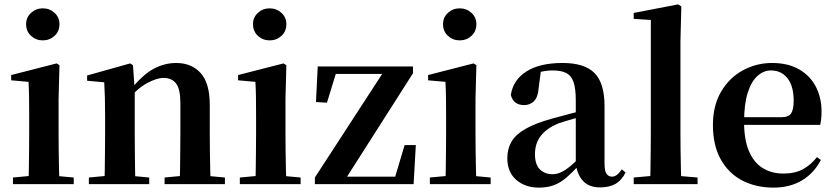

<svg xmlns="http://www.w3.org/2000/svg" viewBox="-20 -839 3801 875"><path d="M39 0V-30L146 -40H208L316 -30V0ZM110 0Q111 -25 111.5 -67Q112 -109 112.5 -154.5Q113 -200 113 -235V-308Q113 -358 112.5 -394Q112 -430 110 -466L31 -473V-497L238 -550L251 -542L247 -388V-235Q247 -200 247.5 -154.5Q248 -109 249 -67Q250 -25 251 0ZM175 -655Q144 -655 121.5 -675.5Q99 -696 99 -729Q99 -760 121.5 -780.5Q144 -801 175 -801Q206 -801 228.5 -780.5Q251 -760 251 -729Q251 -696 228.5 -675.5Q206 -655 175 -655Z M385 0V-30L491 -40H554L660 -30V0ZM455 0Q457 -25 457.5 -67Q458 -109 458.5 -154.5Q459 -200 459 -235V-310Q459 -360 458 -393.5Q457 -427 455 -464L377 -471V-495L573 -550L586 -542L594 -428V-426V-235Q594 -200 594.5 -154.5Q595 -109 595.5 -67Q596 -25 597 0ZM730 0V-30L834 -40H897L1005 -30V0ZM799 0Q800 -25 800.5 -66.5Q801 -108 801.5 -153.5Q802 -199 802 -235V-370Q802 -433 782.5 -458.5Q763 -484 725 -484Q695 -484 651 -460.5Q607 -437 561 -383L557 -426H572Q628 -497 678.5 -524.5Q729 -552 783 -552Q853 -552 894.5 -506Q936 -460 936 -361V-235Q936 -199 936.5 -153.5Q937 -108 938 -66.5Q939 -25 940 0Z M1073 0V-30L1180 -40H1242L1350 -30V0ZM1144 0Q1145 -25 1145.5 -67Q1146 -109 1146.5 -154.5Q1147 -200 1147 -235V-308Q1147 -358 1146.5 -394Q1146 -430 1144 -466L1065 -473V-497L1272 -550L1285 -542L1281 -388V-235Q1281 -200 1281.5 -154.5Q1282 -109 1283 -67Q1284 -25 1285 0ZM1209 -655Q1178 -655 1155.5 -675.5Q1133 -696 1133 -729Q1133 -760 1155.5 -780.5Q1178 -801 1209 -801Q1240 -801 1262.5 -780.5Q1285 -760 1285 -729Q1285 -696 1262.5 -675.5Q1240 -655 1209 -655Z M1415 0V-30L1734 -521V-492L1726 -502H1615H1480L1516 -521L1470 -371L1420 -374L1428 -536H1862V-505L1549 -14L1553 -52L1556 -34H1670H1805L1776 -17L1824 -178H1875L1865 0Z M1939 0V-30L2046 -40H2108L2216 -30V0ZM2010 0Q2011 -25 2011.5 -67Q2012 -109 2012.5 -154.5Q2013 -200 2013 -235V-308Q2013 -358 2012.5 -394Q2012 -430 2010 -466L1931 -473V-497L2138 -550L2151 -542L2147 -388V-235Q2147 -200 2147.5 -154.5Q2148 -109 2149 -67Q2150 -25 2151 0ZM2075 -655Q2044 -655 2021.5 -675.5Q1999 -696 1999 -729Q1999 -760 2021.5 -780.5Q2044 -801 2075 -801Q2106 -801 2128.5 -780.5Q2151 -760 2151 -729Q2151 -696 2128.5 -675.5Q2106 -655 2075 -655Z M2436 16Q2373 16 2332.5 -19.5Q2292 -55 2292 -118Q2292 -161 2311 -193.5Q2330 -226 2374.5 -251.5Q2419 -277 2494 -298Q2534 -309 2583.5 -322Q2633 -335 2673 -344V-319Q2633 -309 2593 -297.5Q2553 -286 2526 -277Q2472 -255 2445 -220.5Q2418 -186 2418 -136Q2418 -90 2440 -67.5Q2462 -45 2499 -45Q2515 -45 2533.5 -52.5Q2552 -60 2576.5 -79.5Q2601 -99 2634 -135L2650 -82H2615Q2586 -51 2560.5 -29Q2535 -7 2505.5 4.5Q2476 16 2436 16ZM2715 15Q2664 15 2637 -14.5Q2610 -44 2604 -94V-97V-381Q2604 -435 2594 -464.5Q2584 -494 2561 -506Q2538 -518 2499 -518Q2473 -518 2446 -512Q2419 -506 2383 -491L2445 -516L2435 -439Q2432 -396 2413.5 -378Q2395 -360 2369 -360Q2320 -360 2308 -406Q2318 -474 2378.5 -513Q2439 -552 2544 -552Q2644 -552 2689.5 -506Q2735 -460 2735 -356V-95Q2735 -60 2744 -47Q2753 -34 2769 -34Q2780 -34 2790 -41Q2800 -48 2814 -67L2831 -53Q2813 -17 2785 -1Q2757 15 2715 15Z M2868 0V-30L2979 -40H3042L3159 -30V0ZM2943 0Q2944 -35 2944.5 -75Q2945 -115 2945.5 -156.5Q2946 -198 2946 -235V-748L2868 -753V-780L3070 -819L3085 -810L3081 -651V-235Q3081 -198 3081.5 -156.5Q3082 -115 3083 -75Q3084 -35 3085 0Z M3505 16Q3425 16 3362.5 -16.5Q3300 -49 3264.5 -113Q3229 -177 3229 -269Q3229 -359 3267 -422.5Q3305 -486 3366.5 -519Q3428 -552 3498 -552Q3572 -552 3622.5 -522.5Q3673 -493 3698.5 -443Q3724 -393 3724 -331Q3724 -296 3718 -270H3287V-305H3542Q3574 -305 3585.5 -322.5Q3597 -340 3597 -380Q3597 -446 3569 -482Q3541 -518 3493 -518Q3460 -518 3432 -493Q3404 -468 3387.5 -416Q3371 -364 3371 -283Q3371 -201 3394 -148.5Q3417 -96 3457.5 -72Q3498 -48 3550 -48Q3603 -48 3639.5 -68Q3676 -88 3703 -123L3721 -110Q3690 -50 3635 -17Q3580 16 3505 16Z"/></svg>

Font: Noto Serif KR ExtraLight
Style: Bold
Weight: 700
Version: Version 2.002-H1;hotconv 1.1.0;makeotfexe 2.6.0